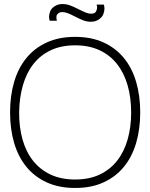

<svg xmlns="http://www.w3.org/2000/svg" viewBox="-20 -918 746 953"><path d="M353 15Q272.5 15 212 -12.8Q151.5 -40.5 111 -90Q70.5 -139.5 50.2 -208.5Q30 -277.5 30 -360Q30 -442.5 50.2 -511.5Q70.5 -580.5 111 -630Q151.5 -679.5 212 -707.2Q272.5 -735 353 -735Q433.5 -735 494 -707.2Q554.5 -679.5 595 -630Q635.5 -580.5 655.8 -511.5Q676 -442.5 676 -360Q676 -277.5 655.8 -208.5Q635.5 -139.5 595 -90Q554.5 -40.5 494 -12.8Q433.5 15 353 15ZM353 -27Q422.5 -27 474.5 -51.5Q526.5 -76 561.2 -120.2Q596 -164.5 613.5 -225.8Q631 -287 631 -360Q631 -433 613.5 -494.2Q596 -555.5 561.2 -599.8Q526.5 -644 474.5 -668.5Q422.5 -693 353 -693Q283.5 -693 231.8 -668.5Q180 -644 145.5 -599.8Q111 -555.5 93.5 -494.2Q76 -433 75 -360Q74.5 -287 91.8 -225.8Q109 -164.5 144 -120.2Q179 -76 231.2 -51.5Q283.5 -27 353 -27ZM430.5 -810Q412 -810 393.8 -816.8Q375.5 -823.5 351 -836.5Q329.5 -847.5 315.8 -852.8Q302 -858 289.5 -858Q276 -858 268.5 -851.2Q261 -844.5 260.5 -838.5Q260 -832.5 260 -830Q260 -822.5 262.5 -815H226.5Q223.5 -825.5 223.5 -835.5Q223.5 -846.5 228.8 -861Q234 -875.5 251 -886.8Q268 -898 290.5 -898Q309.5 -898 327.8 -891.2Q346 -884.5 371.5 -871.5Q393.5 -860.5 406.8 -855.2Q420 -850 432.5 -850Q450.5 -850 456.2 -860.5Q462 -871 462 -880Q462 -887 459.5 -895H495.5Q498.5 -884.5 498.5 -875Q498.5 -863.5 493.2 -848.5Q488 -833.5 471 -821.8Q454 -810 430.5 -810Z"/></svg>

Font: Vela Sans ExtLt
Style: Regular
Weight: 200
Designer: Principal design: Mikhail Sharanda - project Manrope.
Design modification: Ravid Balaliev
Foundry: Mikhail Sharanda
Version: Version 1.001